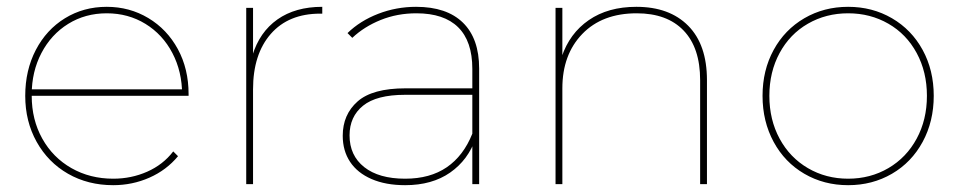

<svg xmlns="http://www.w3.org/2000/svg" viewBox="-20 -540 2812 563"><path d="M312 3Q238 3 179.5 -30.5Q121 -64 87.5 -124Q54 -184 54 -259Q54 -334 85 -393.5Q116 -453 170.5 -486.5Q225 -520 293 -520Q360 -520 415 -487Q470 -454 501.5 -396Q533 -338 533 -264Q533 -263 533 -261.5Q533 -260 533 -259H65V-278H522L514 -263Q514 -330 485.5 -384.5Q457 -439 406.5 -470Q356 -501 293 -501Q230 -501 180 -470Q130 -439 101.5 -384.5Q73 -330 73 -263V-259Q73 -189 104 -133.5Q135 -78 189.5 -47Q244 -16 312 -16Q365 -16 411.5 -36.5Q458 -57 488 -96L502 -82Q468 -41 418 -19Q368 3 312 3Z M702 -517H722V-374L720 -377Q741 -446 793.5 -483Q846 -520 925 -520V-500Q924 -500 922.5 -500Q921 -500 919 -500Q826 -500 774 -440.5Q722 -381 722 -278V0H702Z M1365 -123V-140V-338Q1365 -419 1323.5 -460Q1282 -501 1201 -501Q1145 -501 1096.5 -481.5Q1048 -462 1013 -429L999 -443Q1036 -479 1089 -499.5Q1142 -520 1200 -520Q1290 -520 1337.5 -473.5Q1385 -427 1385 -339V0H1365ZM1168 3Q1111 3 1069.5 -15Q1028 -33 1006.5 -65.5Q985 -98 985 -142Q985 -204 1028.5 -242.5Q1072 -281 1169 -281H1376V-262H1168Q1084 -262 1044.5 -230Q1005 -198 1005 -143Q1005 -84 1048 -50Q1091 -16 1168 -16Q1241 -16 1290 -49.5Q1339 -83 1365 -148L1375 -135Q1353 -71 1300 -34Q1247 3 1168 3Z M1846 -520Q1943 -520 1998 -464.5Q2053 -409 2053 -305V0H2033V-305Q2033 -400 1984.5 -450.5Q1936 -501 1847 -501Q1746 -501 1687.5 -440.5Q1629 -380 1629 -281V0H1609V-517H1629V-370L1627 -373Q1650 -442 1706.5 -481Q1763 -520 1846 -520Z M2467 3Q2396 3 2338.5 -30.5Q2281 -64 2248.5 -124Q2216 -184 2216 -259Q2216 -334 2248.5 -393.5Q2281 -453 2338.5 -486.5Q2396 -520 2467 -520Q2538 -520 2595.5 -486.5Q2653 -453 2685.5 -393.5Q2718 -334 2718 -259Q2718 -184 2685.5 -124Q2653 -64 2595.5 -30.5Q2538 3 2467 3ZM2467 -16Q2532 -16 2585 -47Q2638 -78 2668 -133.5Q2698 -189 2698 -259Q2698 -329 2668 -384.5Q2638 -440 2585 -470.5Q2532 -501 2467 -501Q2402 -501 2349 -470.5Q2296 -440 2266 -384.5Q2236 -329 2236 -259Q2236 -189 2266 -133.5Q2296 -78 2349 -47Q2402 -16 2467 -16Z"/></svg>

Font: Montserrat
Style: Regular
Weight: 400
Designer: Julieta Ulanovsky
Foundry: Julieta Ulanovsky
Version: Version 8.000